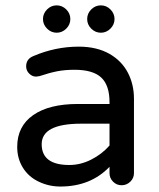

<svg xmlns="http://www.w3.org/2000/svg" viewBox="-20 -682 589 713"><path d="M139.6 -611.3Q139.6 -631.8 154.8 -647Q169.9 -662.1 190.4 -662.1Q210.9 -662.1 226.1 -647Q241.2 -631.8 241.2 -611.3Q241.2 -590.8 226.1 -575.7Q210.9 -560.5 190.4 -560.5Q169.9 -560.5 154.8 -575.7Q139.6 -590.8 139.6 -611.3ZM303.7 -611.3Q303.7 -631.8 318.8 -647Q334 -662.1 354.5 -662.1Q375 -662.1 390.1 -647Q405.3 -631.8 405.3 -611.3Q405.3 -590.8 390.1 -575.7Q375 -560.5 354.5 -560.5Q334 -560.5 318.8 -575.7Q303.7 -590.8 303.7 -611.3ZM125 -6.8Q86.9 -24.4 65.4 -58.6Q43.9 -92.8 43.9 -136.7Q43.9 -212.9 103 -254.4Q162.1 -295.9 269.5 -295.9H386.7V-302.7Q386.7 -365.2 356 -394Q325.2 -422.9 256.8 -422.9Q221.7 -422.9 193.4 -417.5Q165 -412.1 127 -399.4L114.3 -397.5Q99.6 -397.5 88.4 -408.7Q77.1 -419.9 77.1 -435.5Q77.1 -462.9 103.5 -473.6Q185.5 -508.8 272.5 -508.8Q339.8 -508.8 387.7 -481.4Q432.6 -455.1 455.1 -411.6Q477.5 -368.2 477.5 -315.4V-39.1Q477.5 -20.5 463.9 -7.3Q450.2 5.9 431.6 5.9Q413.1 5.9 399.9 -7.3Q386.7 -20.5 386.7 -39.1V-62.5Q316.4 10.7 204.1 10.7Q162.1 10.7 125 -6.8ZM386.7 -141.6V-222.7H281.2Q134.8 -222.7 134.8 -146.5Q134.8 -69.3 237.3 -69.3Q279.3 -69.3 318.8 -89.4Q358.4 -109.4 386.7 -141.6Z"/></svg>

Font: jf-openhuninn-1.1
Style: Regular
Weight: 400
Designer: [Kosugi Maru]
      Designed by Motoya company      

      [Varela Round]
      Joe Prince(Latin component); Avraham Co
Foundry: justfont CO.,LTD.
Version: 1.1